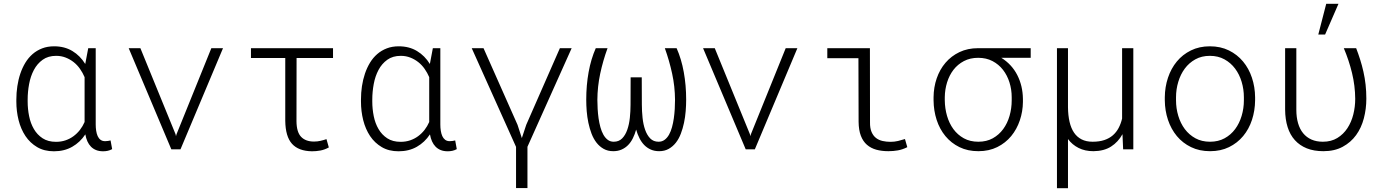

<svg xmlns="http://www.w3.org/2000/svg" viewBox="-20 -780 7241 1003"><path d="M480 -528.3V-129.4Q480 -112.8 482.4 -96.9Q484.9 -81.1 490.2 -69.1Q495.6 -57.1 505.1 -49.8Q514.6 -42.5 529.3 -42.5Q537.1 -42.5 544.2 -43.7Q551.3 -44.9 557.6 -46.4L565.9 -1Q554.2 5.4 542.7 7.8Q531.2 10.3 518.6 10.3Q497.6 10.3 481.9 3.9Q466.3 -2.4 455.1 -13.9Q443.8 -25.4 436.5 -41.7Q429.2 -58.1 425.8 -78.1Q398.4 -36.6 357.2 -13.2Q315.9 10.3 261.7 10.3Q210.9 10.3 174.1 -11.5Q137.2 -33.2 113 -69.3Q88.9 -105.5 77.1 -152.3Q65.4 -199.2 65.4 -249.5V-259.8Q65.4 -295.4 70.6 -329.8Q75.7 -364.3 86.2 -395.3Q96.7 -426.3 112.5 -452.4Q128.4 -478.5 150.4 -497.6Q172.4 -516.6 200.2 -527.3Q228 -538.1 262.7 -538.1Q317.4 -538.1 358.2 -513.4Q398.9 -488.8 425.3 -445.8L440.9 -528.3ZM124.5 -249.5Q124.5 -210.9 132.1 -173.3Q139.6 -135.7 157 -106Q174.3 -76.2 202.6 -57.6Q231 -39.1 272.5 -39.1Q299.3 -39.1 322.3 -46.9Q345.2 -54.7 364 -68.6Q382.8 -82.5 397.5 -101.3Q412.1 -120.1 421.9 -142.6V-377Q412.1 -399.9 397.9 -420.2Q383.8 -440.4 365 -455.3Q346.2 -470.2 323.2 -479.2Q300.3 -488.3 273.4 -488.3Q231.4 -488.3 202.9 -467.8Q174.3 -447.3 157 -414.6Q139.6 -381.8 132.1 -341.1Q124.5 -300.3 124.5 -259.8Z M897 -79.1 899.4 -68.8 902.3 -79.1 1084 -528.3H1145L922.9 0H875L652.3 -528.3H713.4Z M1719.7 -477.1H1529.3L1528.8 -147Q1529.3 -89.8 1553 -65.2Q1576.7 -40.5 1620.1 -40.5Q1638.2 -40.5 1654.8 -44.4Q1671.4 -48.3 1685.5 -53.2L1697.8 -9.8Q1675.3 2.4 1653.8 6.3Q1632.3 10.3 1609.9 10.3Q1539.6 9.3 1505.4 -28.8Q1471.2 -66.9 1470.2 -148.9V-477.1H1291V-528.3H1719.7Z M2280.3 -528.3V-129.4Q2280.3 -112.8 2282.7 -96.9Q2285.2 -81.1 2290.5 -69.1Q2295.9 -57.1 2305.4 -49.8Q2314.9 -42.5 2329.6 -42.5Q2337.4 -42.5 2344.5 -43.7Q2351.6 -44.9 2357.9 -46.4L2366.2 -1Q2354.5 5.4 2343 7.8Q2331.5 10.3 2318.8 10.3Q2297.9 10.3 2282.2 3.9Q2266.6 -2.4 2255.4 -13.9Q2244.1 -25.4 2236.8 -41.7Q2229.5 -58.1 2226.1 -78.1Q2198.7 -36.6 2157.5 -13.2Q2116.2 10.3 2062 10.3Q2011.2 10.3 1974.4 -11.5Q1937.5 -33.2 1913.3 -69.3Q1889.2 -105.5 1877.4 -152.3Q1865.7 -199.2 1865.7 -249.5V-259.8Q1865.7 -295.4 1870.8 -329.8Q1876 -364.3 1886.5 -395.3Q1897 -426.3 1912.8 -452.4Q1928.7 -478.5 1950.7 -497.6Q1972.7 -516.6 2000.5 -527.3Q2028.3 -538.1 2063 -538.1Q2117.7 -538.1 2158.4 -513.4Q2199.2 -488.8 2225.6 -445.8L2241.2 -528.3ZM1924.8 -249.5Q1924.8 -210.9 1932.4 -173.3Q1939.9 -135.7 1957.3 -106Q1974.6 -76.2 2002.9 -57.6Q2031.2 -39.1 2072.8 -39.1Q2099.6 -39.1 2122.6 -46.9Q2145.5 -54.7 2164.3 -68.6Q2183.1 -82.5 2197.8 -101.3Q2212.4 -120.1 2222.2 -142.6V-377Q2212.4 -399.9 2198.2 -420.2Q2184.1 -440.4 2165.3 -455.3Q2146.5 -470.2 2123.5 -479.2Q2100.6 -488.3 2073.7 -488.3Q2031.7 -488.3 2003.2 -467.8Q1974.6 -447.3 1957.3 -414.6Q1939.9 -381.8 1932.4 -341.1Q1924.8 -300.3 1924.8 -259.8Z M2904.8 -528.3H2966.3L2735.4 -13.2V202.6H2675.8V-12.7L2444.3 -528.3H2505.9L2683.6 -127.9L2706.1 -58.6L2729 -127.9Z M3153.8 -528.3Q3129.9 -462.9 3115.5 -395.5Q3101.1 -328.1 3100.6 -258.3Q3100.6 -235.8 3102.1 -210.9Q3103.5 -186 3106.9 -161.9Q3110.4 -137.7 3116.5 -115.5Q3122.6 -93.3 3132.1 -76.4Q3141.6 -59.6 3154.8 -49.6Q3168 -39.6 3186 -39.6Q3212.9 -39.6 3230 -56.9Q3247.1 -74.2 3256.8 -102.1Q3266.6 -129.9 3270.3 -164.6Q3273.9 -199.2 3273.9 -233.4L3274.4 -376H3332.5L3333 -233.4Q3333 -199.2 3336.7 -164.6Q3340.3 -129.9 3350.1 -102.1Q3359.9 -74.2 3376.7 -56.9Q3393.6 -39.6 3420.4 -39.6Q3438.5 -39.6 3451.9 -49.6Q3465.3 -59.6 3474.9 -76.4Q3484.4 -93.3 3490.5 -115.5Q3496.6 -137.7 3500 -161.9Q3503.4 -186 3504.9 -210.9Q3506.3 -235.8 3506.3 -258.3Q3505.9 -328.1 3491.2 -395.5Q3476.6 -462.9 3453.1 -528.3H3514.6Q3539.6 -472.2 3552 -403.3Q3564.5 -334.5 3564.5 -259.3Q3564.5 -230.5 3562 -199.5Q3559.6 -168.5 3553.2 -138.4Q3546.9 -108.4 3536.6 -81.5Q3526.4 -54.7 3510.5 -34.4Q3494.6 -14.2 3473.1 -2.2Q3451.7 9.8 3423.3 9.8Q3398.9 9.8 3379.6 1.2Q3360.4 -7.3 3345.7 -22.2Q3331.1 -37.1 3320.6 -57.9Q3310.1 -78.6 3303.2 -103Q3296.4 -78.6 3286.1 -57.9Q3275.9 -37.1 3261.2 -22.2Q3246.6 -7.3 3227.3 1.2Q3208 9.8 3183.6 9.8Q3155.3 9.8 3133.8 -2.2Q3112.3 -14.2 3096.4 -34.4Q3080.6 -54.7 3070.3 -81.5Q3060.1 -108.4 3053.7 -138.4Q3047.4 -168.5 3044.9 -199.5Q3042.5 -230.5 3042.5 -259.3Q3042.5 -334.5 3054.9 -403.3Q3067.4 -472.2 3092.3 -528.3Z M3897.5 -79.1 3899.9 -68.8 3902.8 -79.1 4084.5 -528.3H4145.5L3923.3 0H3875.5L3652.8 -528.3H3713.9Z M4301.8 -528.3H4524.4L4524.9 -141.6Q4524.4 -110.4 4533 -90.6Q4541.5 -70.8 4556.2 -59.3Q4570.8 -47.9 4590.6 -43.5Q4610.4 -39.1 4632.3 -39.1Q4652.8 -39.1 4671.9 -43.7Q4690.9 -48.3 4707.5 -53.7L4719.7 -11.2Q4694.3 1.5 4670.4 5.6Q4646.5 9.8 4621.1 9.8Q4585.9 9.8 4557.6 2Q4529.3 -5.9 4508.8 -23.7Q4488.3 -41.5 4477.1 -70.8Q4465.8 -100.1 4465.3 -143.6L4464.4 -476.1H4301.8Z M5364.3 -478H5210.9Q5265.6 -443.8 5294.2 -387.9Q5322.8 -332 5323.7 -263.2V-247.1Q5323.2 -197.8 5307.6 -151.4Q5292 -105 5262.5 -69.1Q5232.9 -33.2 5189.7 -11.7Q5146.5 9.8 5090.8 9.8Q5035.2 9.8 4991.9 -11.5Q4948.7 -32.7 4918.7 -69.1Q4888.7 -105.5 4873 -153.8Q4857.4 -202.1 4856.9 -255.9V-272Q4857.4 -324.2 4873.3 -370.6Q4889.2 -417 4919.2 -452.1Q4949.2 -487.3 4992.2 -507.8Q5035.2 -528.3 5089.4 -528.3H5364.3ZM4915.5 -255.9Q4916 -213.9 4927.2 -174.8Q4938.5 -135.7 4960.4 -105.7Q4982.4 -75.7 5014.9 -57.6Q5047.4 -39.6 5090.8 -39.6Q5133.8 -39.6 5166.3 -57.6Q5198.7 -75.7 5220.7 -105.7Q5242.7 -135.7 5253.9 -174.8Q5265.1 -213.9 5265.1 -255.9V-272Q5265.1 -312.5 5253.4 -349.6Q5241.7 -386.7 5219.5 -415.3Q5197.3 -443.8 5164.8 -460.9Q5132.3 -478 5089.8 -478Q5047.9 -478 5015.4 -460.9Q4982.9 -443.8 4960.9 -415.3Q4939 -386.7 4927.5 -349.6Q4916 -312.5 4915.5 -272Z M5559.1 -528.3V-219.2Q5559.6 -176.8 5567.4 -143.3Q5575.2 -109.9 5590.8 -86.9Q5606.4 -64 5630.4 -51.8Q5654.3 -39.6 5687.5 -39.6Q5722.7 -39.6 5748.8 -48.3Q5774.9 -57.1 5793.5 -73.2Q5812 -89.4 5823.7 -111.6Q5835.4 -133.8 5841.8 -160.6V-528.3H5900.4V0H5847.2L5843.8 -79.1Q5821.3 -38.1 5784.2 -14.4Q5747.1 9.3 5691.9 9.8Q5647.9 9.8 5614.5 -7.1Q5581.1 -23.9 5559.1 -53.7V203.1H5501.5V-528.3Z M6064.9 -272Q6065.4 -325.7 6081.5 -374Q6097.7 -422.4 6127.7 -458.7Q6157.7 -495.1 6201.4 -516.6Q6245.1 -538.1 6300.3 -538.1Q6356 -538.1 6399.7 -516.6Q6443.4 -495.1 6473.6 -458.7Q6503.9 -422.4 6520 -374Q6536.1 -325.7 6536.6 -272V-255.9Q6536.1 -202.1 6520.3 -153.8Q6504.4 -105.5 6474.1 -69.1Q6443.8 -32.7 6400.4 -11.5Q6356.9 9.8 6301.3 9.8Q6245.6 9.8 6201.9 -11.5Q6158.2 -32.7 6127.9 -69.1Q6097.7 -105.5 6081.5 -153.8Q6065.4 -202.1 6064.9 -255.9ZM6123.5 -255.9Q6123.5 -213.9 6135.3 -174.8Q6147 -135.7 6169.4 -105.7Q6191.9 -75.7 6224.9 -57.6Q6257.8 -39.6 6301.3 -39.6Q6344.2 -39.6 6377.2 -57.6Q6410.2 -75.7 6432.4 -105.7Q6454.6 -135.7 6466.3 -174.8Q6478 -213.9 6478 -255.9V-272Q6478 -313.5 6466.3 -352.5Q6454.6 -391.6 6432.1 -421.6Q6409.7 -451.7 6376.5 -470Q6343.3 -488.3 6300.3 -488.3Q6257.3 -488.3 6224.4 -470Q6191.4 -451.7 6169.2 -421.6Q6147 -391.6 6135.3 -352.5Q6123.5 -313.5 6123.5 -272Z M6752 -528.3V-206.5Q6752 -167.5 6761 -136.5Q6770 -105.5 6787.6 -84Q6805.2 -62.5 6831.1 -51Q6856.9 -39.6 6890.6 -39.6Q6934.1 -39.6 6966.1 -59.1Q6998 -78.6 7018.8 -110.4Q7039.6 -142.1 7049.6 -182.1Q7059.6 -222.2 7059.6 -263.7Q7059.1 -332 7043 -398.4Q7026.9 -464.8 7000 -528.3H7064.5Q7075.7 -499.5 7085.4 -468.8Q7095.2 -438 7102.5 -405.3Q7109.9 -372.6 7113.8 -337.6Q7117.7 -302.7 7117.7 -264.6Q7117.7 -211.4 7104.7 -161.9Q7091.8 -112.3 7064.2 -74.2Q7036.6 -36.1 6994.1 -13.2Q6951.7 9.8 6893.1 9.8Q6843.8 9.8 6806.6 -5.1Q6769.5 -20 6744.4 -47.9Q6719.2 -75.7 6706.5 -116Q6693.8 -156.2 6693.4 -207.5V-528.3ZM6908.2 -760.3H6972.2L6902.3 -599.6H6866.7Z"/></svg>

Font: Roboto Mono Light
Style: Regular
Weight: 300
Designer: Google
Version: Version 2.000985; 2015; ttfautohint (v1.3)